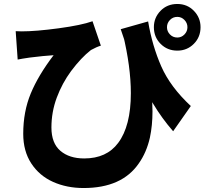

<svg xmlns="http://www.w3.org/2000/svg" viewBox="-20 -864 1040 967"><path d="M941 -330 852 -203Q796 -267 751 -342Q664 -484 588 -717L726 -756Q747 -632 792.5 -529Q838 -426 941 -330ZM88 -706Q161 -706 275.5 -721.5Q390 -737 446 -757L488 -634Q467 -628 438 -612Q389 -574 338 -506Q293 -445 266 -372.5Q239 -300 239 -222Q239 -143 284 -104.5Q329 -66 404 -66Q517 -66 575 -144Q639 -229 639 -395Q639 -527 599 -693L728 -486Q748 -392 748 -303Q748 -232 735 -171Q718 -96 679 -41Q594 83 401 83Q316 83 247 52Q178 21 137.5 -41Q97 -103 97 -190Q97 -302 135 -393.5Q173 -485 250 -586Q201 -583 129 -574Q88 -568 69 -564L59 -707ZM873 -675Q894 -675 909 -690.5Q924 -706 924 -727Q924 -748 909 -763.5Q894 -779 873 -779Q851 -779 836 -763.5Q821 -748 821 -727Q821 -706 836 -690.5Q851 -675 873 -675ZM873 -844Q923 -844 956.5 -809.5Q990 -775 990 -727Q990 -677 956 -643Q922 -609 873 -609Q823 -609 789 -643Q755 -677 755 -727Q755 -775 788.5 -809.5Q822 -844 873 -844Z"/></svg>

Font: Merged Yaku Han JP ExtraBold
Style: Regular
Weight: 800
Designer: Ryoko NISHIZUKA 西塚涼子 (kana, bopomofo & ideographs); Paul D. Hunt (Latin, Greek & Cyrillic); Sandoll Communications 산돌커뮤니
Foundry: Adobe
Version: Version 2.004